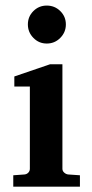

<svg xmlns="http://www.w3.org/2000/svg" viewBox="-20 -706 340 706"><path d="M222.2 -616.2Q222.2 -587.4 201.7 -566.7Q181.2 -545.9 151.9 -545.9Q123 -545.9 102.8 -566.7Q82.5 -587.4 82.5 -616.2Q82.5 -645 102.8 -665.3Q123 -685.5 151.9 -685.5Q181.2 -685.5 201.7 -665.3Q222.2 -645 222.2 -616.2ZM273.9 -19.5H28.8V-61.5L70.3 -64.5Q78.6 -65.4 84.2 -71.3Q89.8 -77.1 89.8 -85.4V-387.7H32.7V-424.8L164.1 -469.7H209.5V-85.4Q209.5 -77.1 216.1 -71.3Q222.7 -65.4 230.5 -64.5L273.9 -61.5Z"/></svg>

Font: Annapurna SIL
Style: Bold
Weight: 700
Designer: Peter Martin, Annie Olsen
Foundry: SIL International
Version: Version 2.000